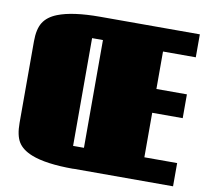

<svg xmlns="http://www.w3.org/2000/svg" viewBox="-84 -874 1063 969"><g transform="rotate(10 447.5 -389.5)"><path d="M331.1 -113.3H386.7V-665.5H331.1ZM352.5 0V0.5Q210.4 0.5 136.2 -29.3Q86.4 -49.3 65.7 -82.8Q44.9 -116.2 44.9 -181.2V-599.1Q44.9 -661.6 66.4 -695.8Q87.9 -730 136.2 -749Q211.9 -778.8 352.5 -778.8H863.3V-661.1H695.3V-469.2H851.6V-347.2H695.3V-119.1H863.3V0Z"/></g></svg>

Font: Coda ExtraBold
Style: Regular
Weight: 800
Version: Version 2.001; ttfautohint (v0.8) -r 50 -G 200 -x